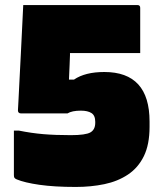

<svg xmlns="http://www.w3.org/2000/svg" viewBox="-20 -720 640 760"><path d="M72 -700H524Q535 -700 535 -689V-510H257Q257 -507 257 -502Q256 -484 255.5 -463Q255 -442 253 -405H273Q317 -435 393 -435Q572 -435 572 -239V-218Q572 -148 549.5 -102Q527 -56 486.5 -29Q446 -2 393 9Q340 20 280 20Q195 20 136 11.5Q77 3 46 -10Q39 -13 37 -16.5Q35 -20 35 -27V-203H55Q104 -193 151.5 -189Q199 -185 260 -185Q319 -185 338 -196Q357 -207 357 -234V-238Q357 -263 342 -272.5Q327 -282 300 -282Q265 -282 247 -271H64Q51 -271 51 -283Q52 -297 53.5 -330Q55 -363 57.5 -409Q60 -455 62.5 -506.5Q65 -558 67.5 -608Q70 -658 72 -700Z"/></svg>

Font: Recursive Sn Lnr St XBk
Style: Regular
Weight: 1000
Version: Version 1.079;hotconv 1.0.112;makeotfexe 2.5.65598; ttfautoh